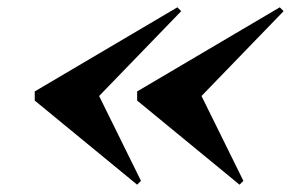

<svg xmlns="http://www.w3.org/2000/svg" viewBox="-20 -650 796 525"><path d="M531 -387.5 755.5 -619.5 745 -630 355 -400V-375L635 -145L645.5 -155.5ZM251 -387.5 475.5 -619.5 465 -630 75 -400V-375L355 -145L365.5 -155.5Z"/></svg>

Font: Bodoni* 11pt
Style: Bold Italic
Weight: 700
Italic angle: -13°
Version: Version 2.3